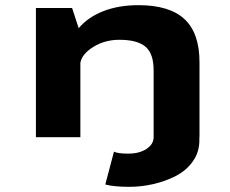

<svg xmlns="http://www.w3.org/2000/svg" viewBox="-20 -531 890 743"><path d="M119 0V-500H259L284.5 -422Q320.5 -464.5 379.8 -487.8Q439 -511 515.5 -511Q636 -511 694 -457Q752 -403 752 -290V0H751.5V12.5Q751.5 58 726 93.8Q700.5 129.5 659.8 150.2Q619 171 572.8 181.5Q526.5 192 480 192Q422 192 387.5 183L421 56Q436 63.5 476 63.5Q519.5 63.5 547 45.2Q574.5 27 574.5 0V-259Q574.5 -323.5 543 -350.2Q511.5 -377 442 -377Q385.5 -377 341.2 -349.5Q297 -322 291 -288V0Z"/></svg>

Font: League Mono Wide
Style: Bold
Weight: 700
Width: 8
Designer: Tyler Finck
Foundry: The League of Moveable Type / Tyler Finck
Version: Version 2.210